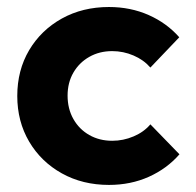

<svg xmlns="http://www.w3.org/2000/svg" viewBox="-20 -518 559 548"><path d="M492.2 -77.6Q456.5 -36.6 404.8 -13.4Q353 9.8 291 9.8Q215.8 9.8 156.5 -23.2Q97.2 -56.2 63.2 -113.8Q29.3 -171.4 29.3 -244.1Q29.3 -317.4 63.2 -374.8Q97.2 -432.1 156.5 -465.1Q215.8 -498 291 -498Q352.5 -498 404.3 -475.1Q456.1 -452.1 491.7 -411.6L409.2 -325.2Q390.1 -347.2 361.1 -359.6Q332 -372.1 300.3 -372.1Q263.7 -372.1 234.9 -355.7Q206.1 -339.4 189.5 -310.8Q172.9 -282.2 172.9 -245.1Q172.9 -207.5 189.5 -178.2Q206.1 -148.9 234.9 -132.6Q263.7 -116.2 300.3 -116.2Q332 -116.2 361.3 -128.7Q390.6 -141.1 409.2 -163.1Z"/></svg>

Font: Kumbh Sans
Style: Bold
Weight: 700
Version: Version 1.005